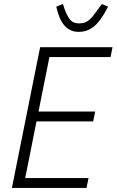

<svg xmlns="http://www.w3.org/2000/svg" viewBox="-20 -932 578 952"><path d="M39 0 179 -698H538L528 -649H225L171 -379H452L442 -330H161L105 -49H419L409 0ZM369 -774Q345 -774 326.5 -784Q308 -794 295 -811Q282 -828 273.5 -850.5Q265 -873 259 -899L292 -912L301 -885Q315 -848 329.5 -832Q344 -816 373 -816Q387 -816 398 -819.5Q409 -823 419.5 -831Q430 -839 441 -852.5Q452 -866 466 -886L485 -912L516 -899Q504 -876 490.5 -854Q477 -832 460 -814Q443 -796 421 -785Q399 -774 369 -774Z"/></svg>

Font: IBM Plex Sans Condensed Light
Style: Italic
Weight: 300
Width: 3
Italic angle: -11°
Designer: Mike Abbink, Paul van der Laan, Pieter van Rosmalen
Foundry: Bold Monday
Version: Version 1.3